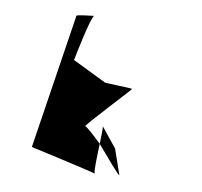

<svg xmlns="http://www.w3.org/2000/svg" viewBox="-80 -807 938 892"><g transform="rotate(10 389.0 -361.0)"><path d="M114 -72C114 -72 396 -10 423 -1C417 -10 420 -81 422 -141C384 -178 348 -210 342 -210C332 -210 527 -415 526 -419C524 -421 396 -424 396 -426L237 -504C238 -512 278 -712 293 -722C280 -720 213 -714 212 -708ZM294 -722H293ZM422 -224C424 -221 424 -184 422 -141C473 -83 533 -9 537 -14L496 -132ZM423 -1C424 0 424 0 425 0Z"/></g></svg>

Font: Ampere
Style: ExtIta
Weight: 400
Version: Version 1